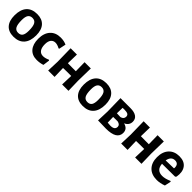

<svg xmlns="http://www.w3.org/2000/svg" viewBox="303 -1644 2823 2823"><g transform="rotate(45 1714.5 -232.0)"><path d="M252 -474Q354 -474 408.5 -414Q463 -354 463 -241Q463 -120 405 -55Q347 10 238 10Q136 10 82 -50Q28 -110 28 -223Q28 -345 85.5 -409.5Q143 -474 252 -474ZM243 -384Q196 -384 174 -352Q152 -320 152 -249Q152 -157 174.5 -118Q197 -79 247 -79Q295 -79 316.5 -110.5Q338 -142 338 -214Q338 -305 315.5 -344.5Q293 -384 243 -384Z M741 -474Q811 -474 863 -449L841 -343L830 -338Q779 -366 740 -366Q694 -366 669 -333.5Q644 -301 644 -239Q644 -169 671 -132Q698 -95 748 -95Q792 -95 847 -120L858 -112L844 -9Q785 10 722 10Q625 10 571.5 -52.5Q518 -115 518 -227Q518 -343 577 -408.5Q636 -474 741 -474Z M952 0 959 -192 954 -465H1085L1081 -281L1167 -280H1247L1244 -465H1374L1369 -205L1374 0H1242L1248 -183H1161L1080 -181L1085 0Z M1692 -474Q1794 -474 1848.5 -414Q1903 -354 1903 -241Q1903 -120 1845 -55Q1787 10 1678 10Q1576 10 1522 -50Q1468 -110 1468 -223Q1468 -345 1525.5 -409.5Q1583 -474 1692 -474ZM1683 -384Q1636 -384 1614 -352Q1592 -320 1592 -249Q1592 -157 1614.5 -118Q1637 -79 1687 -79Q1735 -79 1756.5 -110.5Q1778 -142 1778 -214Q1778 -305 1755.5 -344.5Q1733 -384 1683 -384Z M1989 0 1996 -192 1991 -465H2199Q2279 -465 2322 -435Q2365 -405 2365 -348Q2365 -274 2290 -240Q2382 -217 2382 -133Q2382 4 2156 4Q2103 4 1989 0ZM2149 -387Q2144 -387 2132.5 -386.5Q2121 -386 2114 -386L2111 -270L2188 -267Q2244 -282 2244 -331Q2244 -361 2222.5 -374Q2201 -387 2149 -387ZM2202 -194 2110 -193 2113 -77Q2157 -73 2173 -73Q2261 -73 2261 -138Q2261 -182 2202 -194Z M2470 0 2477 -192 2472 -465H2603L2599 -281L2685 -280H2765L2762 -465H2892L2887 -205L2892 0H2760L2766 -183H2679L2598 -181L2603 0Z M3218 10Q3108 10 3046 -54Q2984 -118 2984 -231Q2984 -344 3044.5 -409Q3105 -474 3209 -474Q3313 -474 3361 -409Q3409 -344 3390 -232L3375 -216L3105 -214Q3114 -89 3233 -89Q3292 -89 3371 -124L3382 -117L3361 -18Q3285 10 3218 10ZM3206 -386Q3127 -386 3108 -287L3277 -291L3279 -305Q3279 -386 3206 -386Z"/></g></svg>

Font: Alegreya Sans
Style: Bold
Weight: 700
Designer: Juan Pablo del Peral
Foundry: Huerta Tipografica
Version: Version 2.007